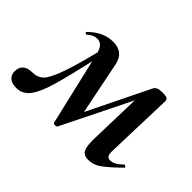

<svg xmlns="http://www.w3.org/2000/svg" viewBox="-92 -573 762 762"><g transform="rotate(45 288.5 -192.0)"><path d="M404 -77 411 -327 448 -366 267 0Q265 5 256 5Q248 5 246 0L175 -304Q169 -332 159 -344.5Q149 -357 132 -357Q110 -357 92 -339Q91 -338 88 -338Q85 -338 82.5 -340.5Q80 -343 83 -346Q130 -393 185 -393Q244 -393 255 -336L304 -94L264 -40L427 -373Q431 -381 440 -385Q449 -389 467 -389Q486 -389 492 -385Q498 -381 498 -373L489 -89Q488 -66 493 -58.5Q498 -51 509 -51Q533 -51 561 -80Q575 -76 570 -71Q524 -26 499 -8.5Q474 9 447 9Q418 9 410 -11Q402 -31 404 -77ZM-9 -33Q-9 -80 46 -80Q72 -80 90 -97Q108 -114 129.5 -174.5Q151 -235 182 -365L200 -361L188 -309Q156 -169 138.5 -109Q121 -49 99 -20Q77 9 42 9Q17 9 4 -2.5Q-9 -14 -9 -33Z"/></g></svg>

Font: Cormorant Garamond
Style: Bold Italic
Weight: 700
Italic angle: -10°
Designer: Christian Thalmann (Catharsis Fonts)
Foundry: Catharsis Fonts
Version: Version 4.000